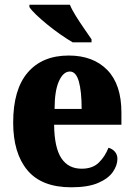

<svg xmlns="http://www.w3.org/2000/svg" viewBox="-20 -786 569 816"><path d="M283 10Q157 10 96.5 -62.5Q36 -135 36 -265Q36 -406 98 -478Q160 -550 272 -550Q376 -550 436 -488.5Q496 -427 496 -308V-256H210Q211 -159 240.5 -114Q270 -69 327 -69Q373 -69 399.5 -94.5Q426 -120 441 -158Q457 -154 468 -141.5Q479 -129 479 -111Q479 -83 459.5 -55Q440 -27 397 -8.5Q354 10 283 10ZM327 -323Q327 -398 315 -440Q303 -482 277 -482Q249 -482 230.5 -441Q212 -400 212 -323ZM289 -606Q265 -620 237 -639.5Q209 -659 182 -681Q155 -703 134 -723Q113 -743 105 -756V-766H277Q286 -744 303 -717Q320 -690 338 -664Q356 -638 369 -619V-606Z"/></svg>

Font: Noto Serif Hebrew Condensed Black
Style: Regular
Weight: 900
Width: 3
Designer: Monotype Design Team
Foundry: Monotype Imaging Inc.
Version: Version 2.004; ttfautohint (v1.8.4.7-5d5b)